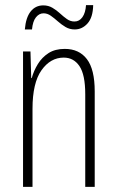

<svg xmlns="http://www.w3.org/2000/svg" viewBox="-20 -730 458 750"><path d="M233 -539Q289 -539 319.5 -499Q350 -459 350 -373V0H313V-362Q313 -438 290.5 -471.5Q268 -505 229 -505Q177 -505 142 -455.5Q107 -406 107 -305V0H70V-529H99L102 -425H104Q112 -454 128 -480Q144 -506 169.5 -522.5Q195 -539 233 -539ZM77 -615Q81 -662 100 -685.5Q119 -709 149 -709Q169 -709 185 -699.5Q201 -690 214.5 -677.5Q228 -665 241.5 -655.5Q255 -646 271 -646Q290 -646 302 -663Q314 -680 316 -710H344Q343 -662 322 -638.5Q301 -615 272 -615Q252 -615 236 -624.5Q220 -634 206 -646.5Q192 -659 178.5 -668.5Q165 -678 150 -678Q133 -678 120.5 -662.5Q108 -647 105 -615Z"/></svg>

Font: Noto Sans Gujarati UI ExtraCondensed ExtraLight
Style: Regular
Weight: 200
Width: 2
Designer: Jelle Bosma - Monotype Design Team, Universal Thirst
Foundry: Monotype Imaging Inc.
Version: Version 2.106; ttfautohint (v1.8.4.7-5d5b)